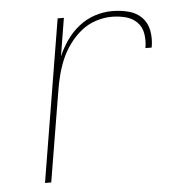

<svg xmlns="http://www.w3.org/2000/svg" viewBox="-44 -570 587 613"><g transform="rotate(-5 250.0 -264.0)"><path d="M76 0 162 -520H182L162 -398Q173 -424 190 -448.5Q207 -473 230.5 -491.5Q254 -510 281.5 -519Q309 -528 337 -528Q364 -528 389.5 -521.5Q415 -515 432 -497.5Q449 -480 453.5 -454Q458 -428 453 -401H433Q437 -424 433.5 -446.5Q430 -469 415 -484Q400 -499 378.5 -504.5Q357 -510 334 -510Q309 -510 283 -501.5Q257 -493 236 -476Q215 -459 198.5 -436.5Q182 -414 171.5 -389.5Q161 -365 154.5 -339.5Q148 -314 144 -289L96 0Z"/></g></svg>

Font: Iosevka Thin Oblique
Style: Regular
Weight: 100
Italic angle: -9°
Monospace: yes
Designer: Belleve Invis
Foundry: Belleve Invis
Version: Version 32.5.0; ttfautohint (v1.8.4)